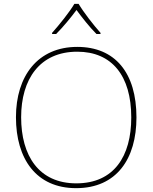

<svg xmlns="http://www.w3.org/2000/svg" viewBox="-20 -969 794 999"><path d="M389 -949H367C343 -908 288 -839 251 -798V-792H272C309 -829 350 -879 378 -917C406 -879 445 -829 482 -792H503V-798C466 -839 413 -908 389 -949ZM690 -358C690 -590 579 -725 382 -725C177 -725 63 -574 63 -359C63 -143 168 10 376 10C587 10 690 -143 690 -358ZM90 -359C90 -556 186 -700 382 -700C562 -700 663 -575 663 -358C663 -156 573 -15 377 -15C182 -15 90 -159 90 -359Z"/></svg>

Font: Noto Sans Arabic UI Th
Style: Regular
Weight: 100
Designer: Monotype Design Team, Nadine Chahine and Nizar Qandah
Foundry: Monotype Imaging Inc.
Version: Version 2.010